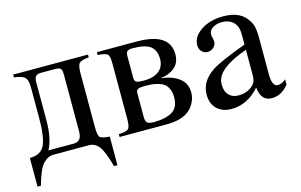

<svg xmlns="http://www.w3.org/2000/svg" viewBox="-78 -654 1542 984"><g transform="rotate(-15 693.0 -161.5)"><path d="M439 -450V-435Q399 -432 388 -420.5Q377 -409 377 -366V-82Q377 -37 387 -27.5Q397 -18 438 -15V137H420Q396 51 375 25.5Q354 0 322 0H136Q105 0 80 26.5Q55 53 32 137H14V-15Q73 -15 93 -57.5Q113 -100 113 -199V-366Q113 -404 97.5 -417.5Q82 -431 42 -435V-450ZM293 -81V-379Q293 -407 286 -414.5Q279 -422 253 -422H183Q163 -422 154.5 -413.5Q146 -405 146 -380V-179Q146 -84 116 -28H251Q293 -28 293 -81Z M769 -237V-236Q826 -230 863 -202.5Q900 -175 900 -126Q900 -95 884 -67Q868 -39 841 -23Q800 0 737 0H486V-15Q526 -16 537 -27Q548 -38 548 -77V-374Q548 -413 538 -422.5Q528 -432 486 -435V-450H697Q872 -450 872 -336Q872 -291 842 -266Q812 -241 769 -237ZM632 -391V-278Q632 -258 641 -252.5Q650 -247 683 -247Q732 -247 761 -269Q790 -291 790 -333Q790 -378 763 -400Q736 -422 667 -422Q649 -422 640.5 -416Q632 -410 632 -391ZM632 -193V-68Q632 -45 641 -36.5Q650 -28 674 -28Q737 -28 773 -49Q809 -70 809 -125Q809 -150 801 -168Q793 -186 781 -195.5Q769 -205 750.5 -210.5Q732 -216 716.5 -217.5Q701 -219 680 -219Q650 -219 641 -213.5Q632 -208 632 -193Z M1382 -66V-38Q1344 10 1292 10Q1235 10 1228 -63H1227Q1163 10 1078 10Q1031 10 1002 -17.5Q973 -45 973 -94Q973 -164 1043 -211Q1086 -240 1227 -292V-346Q1227 -390 1204 -411.5Q1181 -433 1145 -433Q1115 -433 1095 -420Q1075 -407 1075 -387Q1075 -378 1078 -367Q1081 -356 1081 -345Q1081 -330 1067.5 -317Q1054 -304 1035 -304Q1018 -304 1005 -317Q992 -330 992 -350Q992 -398 1043 -430Q1090 -460 1158 -460Q1239 -460 1276 -415Q1295 -392 1301.5 -370Q1308 -348 1308 -304V-113Q1308 -47 1339 -47Q1359 -47 1382 -66ZM1227 -130V-264Q1136 -232 1095 -194Q1061 -163 1061 -125Q1061 -87 1080 -67.5Q1099 -48 1130 -48Q1167 -48 1192 -64Q1213 -78 1220 -92.5Q1227 -107 1227 -130Z"/></g></svg>

Font: STIX MathJax Alphabets
Style: Regular
Weight: 400
Designer: MicroPress Inc., with final additions and corrections provided by Coen Hoffman, Elsevier (retired)
Version: Version 1.1.1